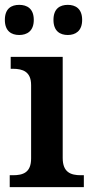

<svg xmlns="http://www.w3.org/2000/svg" viewBox="-21 -770 381 790"><path d="M258 -626C289 -626 317 -642 317 -688C317 -735 289 -750 258 -750C226 -750 199 -735 199 -688C199 -642 226 -626 258 -626ZM58 -626C90 -626 118 -642 118 -688C118 -735 90 -750 58 -750C26 -750 -1 -735 -1 -688C-1 -642 26 -626 58 -626ZM19 0H324V-49H312C270 -49 237 -61 237 -120V-536H23V-487H32C73 -487 107 -475 107 -420V-118C107 -60 74 -49 32 -49H19Z"/></svg>

Font: Noto Serif Gurmukhi SemiBold
Style: Regular
Weight: 600
Designer: Vaibhav Singh and the Monotype Design Team
Foundry: Monotype Imaging Inc.
Version: Version 2.004